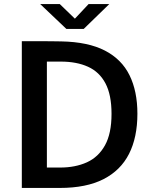

<svg xmlns="http://www.w3.org/2000/svg" viewBox="-20 -926 748 946"><path d="M87.5 -723Q92 -723 114 -723Q136 -723 166.2 -723Q196.5 -723 227.8 -722.8Q259 -722.5 282 -722Q414 -719.5 496.8 -676.8Q579.5 -634 618.2 -555.2Q657 -476.5 657 -365.5Q657 -249.5 615.8 -168Q574.5 -86.5 489.8 -43.2Q405 0 274.5 0H87.5ZM211 -622.5V-100.5H276.5Q351 -100.5 408 -126.2Q465 -152 497.2 -210Q529.5 -268 529.5 -365Q529.5 -459 499.5 -515.5Q469.5 -572 413.5 -597.2Q357.5 -622.5 279.5 -622.5ZM307 -783.5 178 -906H274.5L349 -834L416.5 -906H518.5L392.5 -783.5Z"/></svg>

Font: Public Sans SemiBold
Style: Regular
Weight: 600
Designer: The Public Sans Project Authors: Dan O. Williams and USWDS (Libre Franklin designed by Pablo Impallari and Rodrigo Fuenz
Version: Version 1.007